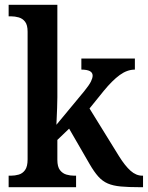

<svg xmlns="http://www.w3.org/2000/svg" viewBox="-20 -780 616 800"><path d="M16 0V-48H26Q42 -48 58 -52.5Q74 -57 84.5 -71.5Q95 -86 95 -116V-648Q95 -676 84.5 -689.5Q74 -703 58 -707.5Q42 -712 26 -712H16V-760H219V-375Q219 -357 218 -330.5Q217 -304 216 -282.5Q215 -261 215 -260L331 -400Q352 -426 359 -440.5Q366 -455 366 -465Q366 -490 319 -490V-536H542V-490Q510 -490 479 -467.5Q448 -445 412 -401L353 -328L476 -129Q501 -89 524 -68.5Q547 -48 573 -48H576V0H563Q515 0 483 -3Q451 -6 429 -15.5Q407 -25 389.5 -44.5Q372 -64 353 -97L268 -244L219 -197V-114Q219 -85 230 -71Q241 -57 257 -52.5Q273 -48 288 -48H297V0Z"/></svg>

Font: Noto Serif Tamil SemiCondensed SemiBold
Style: Italic
Weight: 600
Width: 4
Italic angle: -12°
Designer: Indian Type Foundry, Tom Grace, and the Monotype Design Team
Foundry: Monotype Imaging Inc.
Version: Version 2.003; ttfautohint (v1.8.4.7-5d5b)